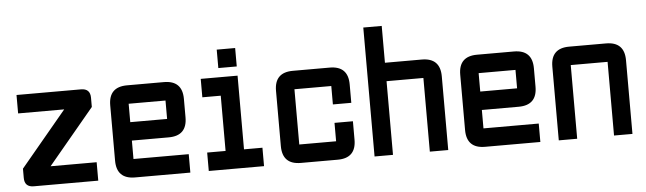

<svg xmlns="http://www.w3.org/2000/svg" viewBox="-45 -849 3410 1014"><g transform="rotate(-5 1660.0 -342.0)"><path d="M48.8 -488.3H390.6Q439.5 -488.3 439.5 -439.5V-390.6L195.3 -97.7H439.5V0H97.7Q48.8 0 48.8 -48.8V-97.7L293 -390.6H48.8Z M634.8 -488.3H830.1Q927.7 -488.3 927.7 -390.6V-293Q927.7 -195.3 830.1 -195.3H634.8V-97.7H927.7V0H634.8Q537.1 0 537.1 -97.7V-390.6Q537.1 -488.3 634.8 -488.3ZM830.1 -390.6H634.8V-293H830.1Z M1123 -537.1V-634.8H1220.7V-537.1ZM1025.4 0V-97.7H1123V-390.6H1025.4V-488.3H1220.7V-97.7H1318.4V0Z M1709 0H1513.7Q1416 0 1416 -97.7V-390.6Q1416 -488.3 1513.7 -488.3H1709Q1806.6 -488.3 1806.6 -390.6V-293H1709V-390.6H1513.7V-97.7H1709V-195.3H1806.6V-97.7Q1806.6 0 1709 0Z M1904.3 -683.6H2002V-488.3H2197.3Q2294.9 -488.3 2294.9 -390.6V0H2197.3V-390.6H2002V0H1904.3Z M2490.2 -488.3H2685.5Q2783.2 -488.3 2783.2 -390.6V-293Q2783.2 -195.3 2685.5 -195.3H2490.2V-97.7H2783.2V0H2490.2Q2392.6 0 2392.6 -97.7V-390.6Q2392.6 -488.3 2490.2 -488.3ZM2685.5 -390.6H2490.2V-293H2685.5Z M3173.8 -390.6H2978.5V0H2880.9V-390.6Q2880.9 -488.3 2978.5 -488.3H3173.8Q3271.5 -488.3 3271.5 -390.6V0H3173.8Z"/></g></svg>

Font: BabelStone Runic Norse
Style: Regular
Weight: 400
Designer: Andrew West
Foundry: BabelStone
Version: Version 3.002 March 14, 2022